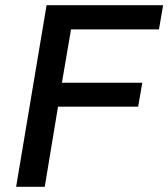

<svg xmlns="http://www.w3.org/2000/svg" viewBox="-20 -718 647 738"><path d="M42 0 159 -698H607L591 -605H253L218 -400H527L511 -308H203L152 0Z"/></svg>

Font: IBM Plex Mono Medm
Style: Italic
Weight: 500
Italic angle: -9°
Monospace: yes
Designer: Mike Abbink, Paul van der Laan, Pieter van Rosmalen
Foundry: Bold Monday
Version: Version 2.3